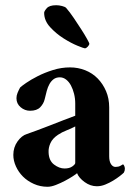

<svg xmlns="http://www.w3.org/2000/svg" viewBox="-20 -707 511 735"><path d="M227 -62Q246 -62 257 -70Q268 -78 268 -83V-223Q253 -215 235 -208Q217 -201 202 -191Q181 -177 173 -159Q165 -141 166 -124Q167 -92 187 -77Q207 -62 227 -62ZM162 8Q134 8 109.5 -3Q85 -14 68 -31Q51 -48 41 -70Q31 -92 31 -114Q31 -143 47 -165.5Q63 -188 83 -194Q97 -199 120.5 -207.5Q144 -216 170.5 -226.5Q197 -237 223 -247Q249 -257 268 -264V-311Q268 -330 263.5 -348Q259 -366 251.5 -380Q244 -394 233 -402.5Q222 -411 209 -411Q195 -411 185.5 -404Q176 -397 169.5 -385.5Q163 -374 159 -359Q155 -344 151 -327Q147 -310 134 -296.5Q121 -283 95 -283Q75 -283 59 -296.5Q43 -310 43 -331Q43 -341 47 -351Q51 -361 57 -372Q62 -377 80 -389.5Q98 -402 124.5 -415.5Q151 -429 183 -439Q215 -449 248 -449Q279 -449 306.5 -438Q334 -427 354 -406.5Q374 -386 386 -358Q398 -330 398 -296V-109Q398 -89 405 -78.5Q412 -68 422 -68Q433 -68 440.5 -72Q448 -76 451 -78Q454 -76 456 -71Q458 -66 458 -61Q458 -53 454 -46Q449 -41 438 -32.5Q427 -24 413 -15.5Q399 -7 383 -0.5Q367 6 351 6Q326 6 304 -10Q282 -26 275 -44Q272 -41 259 -32.5Q246 -24 229 -15Q212 -6 194 1Q176 8 162 8ZM195 -687Q206 -687 217.5 -684Q229 -681 233 -677Q247 -661 262.5 -638Q278 -615 291.5 -594Q305 -573 313.5 -557.5Q322 -542 322 -540Q322 -535 316 -528.5Q310 -522 305 -522Q301 -522 276.5 -532Q252 -542 223.5 -560Q195 -578 172 -603Q149 -628 149 -658Q149 -664 159 -675.5Q169 -687 195 -687Z"/></svg>

Font: Vermiglione
Style: Bold
Weight: 700
Version: Version 1.000